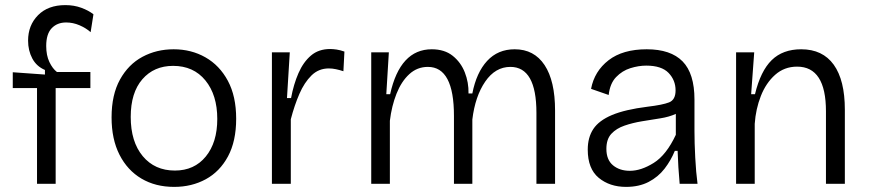

<svg xmlns="http://www.w3.org/2000/svg" viewBox="-20 -720 3405 752"><path d="M125 0V-375H30V-437L156 -428V-446Q123 -460 106.5 -491Q90 -522 90 -561Q90 -621 129 -660.5Q168 -700 236 -700Q270 -700 298.5 -689.5Q327 -679 346 -664L335 -594Q317 -610 291.5 -621Q266 -632 239 -632Q204 -632 182.5 -609.5Q161 -587 161 -540Q161 -503 173.5 -477Q186 -451 203 -438H334V-375H198V0Z M662 12Q589 12 534 -20.5Q479 -53 448 -114Q417 -175 417 -260Q417 -349 450 -408.5Q483 -468 538 -497.5Q593 -527 660 -527Q729 -527 784.5 -495.5Q840 -464 872.5 -403.5Q905 -343 905 -255Q905 -167 873 -107.5Q841 -48 786 -18Q731 12 662 12ZM665 -52Q741 -52 786 -107Q831 -162 831 -254Q831 -348 784.5 -405Q738 -462 658 -462Q583 -462 537.5 -409.5Q492 -357 492 -262Q492 -165 539 -108.5Q586 -52 665 -52Z M1045 0V-515H1115L1104 -336H1120Q1130 -390 1149 -433.5Q1168 -477 1198 -502.5Q1228 -528 1273 -528Q1284 -528 1298 -526Q1312 -524 1329 -518L1325 -441Q1310 -446 1295.5 -449Q1281 -452 1268 -452Q1228 -452 1200 -424.5Q1172 -397 1152.5 -352Q1133 -307 1119 -253V0Z M1434 0V-515H1503L1493 -351H1508Q1547 -527 1671 -527Q1721 -527 1753 -501.5Q1785 -476 1800.5 -436.5Q1816 -397 1815 -354H1830Q1846 -436 1888 -481.5Q1930 -527 1996 -527Q2072 -527 2113 -465Q2154 -403 2154 -287V0H2081V-278Q2081 -458 1979 -458Q1920 -458 1880.5 -400.5Q1841 -343 1830 -252V0H1758V-266Q1758 -458 1656 -458Q1614 -458 1583 -429.5Q1552 -401 1533 -353Q1514 -305 1507 -247V0Z M2432 12Q2368 12 2325 -23.5Q2282 -59 2282 -134Q2282 -182 2304 -215Q2326 -248 2377 -269.5Q2428 -291 2516 -302Q2575 -309 2600.5 -319Q2626 -329 2626 -366Q2626 -406 2598.5 -434.5Q2571 -463 2511 -463Q2481 -463 2449 -453Q2417 -443 2393 -418Q2369 -393 2364 -348L2295 -372Q2308 -441 2363.5 -484Q2419 -527 2513 -527Q2607 -527 2653.5 -479.5Q2700 -432 2700 -330V-207Q2700 -161 2703 -103Q2706 -45 2712 0H2642Q2639 -34 2637 -65Q2635 -96 2634 -129H2623Q2608 -92 2583 -59.5Q2558 -27 2520.5 -7.5Q2483 12 2432 12ZM2447 -51Q2491 -51 2540.5 -82Q2590 -113 2627 -192V-274Q2601 -262 2566 -256.5Q2531 -251 2494.5 -245Q2458 -239 2426 -228Q2394 -217 2374.5 -196Q2355 -175 2355 -137Q2355 -94 2381 -72.5Q2407 -51 2447 -51Z M2863 0V-515H2934L2922 -351H2937Q2959 -442 3002.5 -484.5Q3046 -527 3118 -527Q3202 -527 3245.5 -466.5Q3289 -406 3289 -290V0H3215V-284Q3215 -459 3102 -459Q3052 -459 3016 -427Q2980 -395 2960 -344Q2940 -293 2936 -235V0Z"/></svg>

Font: Bricolage Grotesque 12pt Light
Style: Regular
Weight: 300
Designer: Mathieu Triay
Foundry: Atelier Triay
Version: Version 1.001; ttfautohint (v1.8.4.7-5d5b);gftools[0.9.33.de